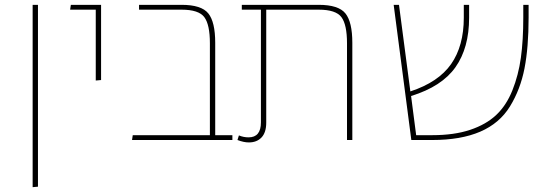

<svg xmlns="http://www.w3.org/2000/svg" viewBox="-20 -579 2279 794"><path d="M115 195V-559H137V193Z M376 -246V-539H270L273 -559H398V-248Z M870 -20H941V0H526L529 -20H848V-400Q848 -477 825 -508Q802 -539 731 -539H555V-559H731Q813 -559 841.5 -523.5Q870 -488 870 -402Z M1298 -559Q1380 -559 1408.5 -523.5Q1437 -488 1437 -402V0H1415V-400Q1415 -477 1392 -508Q1369 -539 1298 -539H1081V-72Q1081 -31 1061.5 -10.5Q1042 10 1009 10Q988 10 962 0L968 -19Q987 -11 1008 -11Q1059 -11 1059 -73V-539H980V-559Z M2144 -559H2166V-507Q2166 -383 2149 -296Q2132 -209 2089 -139Q2046 -69 1966 -34.5Q1886 0 1767 0H1681L1608 -559H1630L1677 -201Q1793 -239 1845.5 -314Q1898 -389 1898 -506V-559H1920V-506Q1920 -381 1863.5 -301Q1807 -221 1680 -182L1701 -20H1768Q1858 -20 1924 -42Q1990 -64 2032 -103.5Q2074 -143 2099 -205.5Q2124 -268 2134 -340Q2144 -412 2144 -507Z"/></svg>

Font: FiraGO Thin
Style: Regular
Weight: 100
Designer: bBox Type
Foundry: bBox Type GmbH
Version: Version 1.001;PS 001.001;hotconv 1.0.88;makeotf.lib2.5.64775